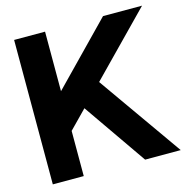

<svg xmlns="http://www.w3.org/2000/svg" viewBox="-106 -825 909 928"><g transform="rotate(-15 348.5 -361.5)"><path d="M200.2 -226.1 288.1 -315.9 507.3 0H685.5L389.6 -419.9L685.5 -722.7H490.2L200.2 -424.8V-722.7H45.4V0H200.2Z"/></g></svg>

Font: Giphurs ExtraBold
Style: Regular
Weight: 800
Version: Version 1.000